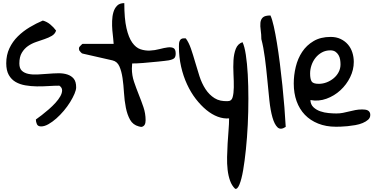

<svg xmlns="http://www.w3.org/2000/svg" viewBox="-20 -800 2404 1215"><path d="M207 -43.9Q222.7 -54.7 244.6 -71.8Q266.6 -88.9 289.1 -108.4Q311.5 -127.9 331.1 -149.4Q350.6 -170.9 361.8 -190.9Q373 -210.9 373 -228.5Q373 -246.1 355.5 -257.8Q324.2 -257.8 287.1 -255.4Q250 -252.9 212.9 -253.4Q175.8 -253.9 141.1 -259.8Q106.4 -265.6 79.1 -281.2Q51.8 -296.9 35.6 -325.7Q19.5 -354.5 19.5 -399.4Q19.5 -452.1 39.6 -494.6Q59.6 -537.1 92.8 -569.8Q126 -602.5 167.5 -627.4Q209 -652.3 251 -669.9Q276.4 -663.1 297.9 -645.5Q319.3 -627.9 335 -606.4Q328.1 -585 308.1 -573.2Q288.1 -561.5 262.2 -552.7Q236.3 -543.9 208 -534.2Q179.7 -524.4 156.7 -508.3Q133.8 -492.2 118.2 -466.3Q102.5 -440.4 102.5 -398.4Q102.5 -367.2 118.2 -352.5Q133.8 -337.9 159.2 -332.5Q184.6 -327.1 216.8 -328.6Q249 -330.1 282.7 -333Q316.4 -335.9 348.6 -336.4Q380.9 -336.9 406.2 -328.6Q431.6 -320.3 446.8 -301.8Q461.9 -283.2 461.9 -247.1Q461.9 -231.4 451.7 -207Q441.4 -182.6 424.3 -154.8Q407.2 -127 384.3 -99.6Q361.3 -72.3 336.4 -50.3Q311.5 -28.3 286.6 -14.2Q261.7 0 240.2 0Q219.7 0 213.4 -14.6Q207 -29.3 207 -43.9Z M479.5 -492.2Q479.5 -495.1 480.5 -497.1Q480.5 -499 481.4 -502Q485.4 -506.8 493.2 -514.6Q501 -522.5 502.9 -522.5H699.2Q699.2 -533.2 696.3 -556.6Q693.4 -580.1 690.9 -608.4Q688.5 -636.7 689.5 -667.5Q690.4 -698.2 697.8 -723.1Q705.1 -748 721.2 -764.2Q737.3 -780.3 766.6 -780.3Q766.6 -681.6 780.3 -622.1Q793.9 -562.5 816.9 -530.3Q839.8 -498 869.1 -488.3Q898.4 -478.5 929.2 -480Q960 -481.4 989.3 -489.3Q1018.6 -497.1 1041.5 -500Q1064.5 -502.9 1078.1 -495.6Q1091.8 -488.3 1091.8 -460.9Q1091.8 -440.4 1082.5 -431.6Q1073.2 -422.9 1046.9 -418Q1039.1 -417 1021 -414.6Q1002.9 -412.1 980.5 -410.2Q958 -408.2 932.6 -405.8Q907.2 -403.3 884.8 -401.4Q862.3 -399.4 843.8 -398.9Q825.2 -398.4 816.4 -398.4Q816.4 -393.6 815.4 -381.8Q814.5 -370.1 814.5 -366.2Q814.5 -323.2 828.1 -282.7Q841.8 -242.2 857.9 -202.1Q874 -162.1 887.7 -122.1Q901.4 -82 901.4 -39.1Q901.4 -31.2 899.9 -22.9Q898.4 -14.6 894 -8.3Q889.6 -2 881.3 1.5Q873 4.9 858.4 0Q821.3 -9.8 803.2 -42Q785.2 -74.2 776.4 -118.7Q767.6 -163.1 764.6 -212.9Q761.7 -262.7 755.4 -306.2Q749 -349.6 735.4 -380.4Q721.7 -411.1 691.4 -418L502.9 -460.9Q499 -460.9 491.2 -469.2Q483.4 -477.5 481.4 -481.4Q480.5 -483.4 480.5 -486.3Q479.5 -488.3 479.5 -492.2Z M1112.3 -504.9Q1112.3 -513.7 1112.8 -522.9Q1113.3 -532.2 1116.7 -540.5Q1120.1 -548.8 1126.5 -553.2Q1132.8 -557.6 1145.5 -557.6Q1146.5 -557.6 1147.9 -557.6Q1149.4 -557.6 1151.4 -557.6Q1154.3 -556.6 1156.2 -556.6Q1174.8 -531.2 1188.5 -491.7Q1202.1 -452.1 1214.8 -407.7Q1227.5 -363.3 1242.2 -317.9Q1256.8 -272.5 1280.3 -236.3Q1303.7 -200.2 1337.9 -178.7Q1372.1 -157.2 1422.9 -160.2Q1445.3 -160.2 1452.1 -184.6Q1459 -209 1459.5 -247.1Q1460 -285.2 1457.5 -331.1Q1455.1 -377 1457.5 -418.5Q1460 -460 1472.2 -491.2Q1484.4 -522.5 1514.6 -533.2Q1527.3 -507.8 1535.6 -453.6Q1543.9 -399.4 1547.9 -328.6Q1551.8 -257.8 1551.8 -175.3Q1551.8 -92.8 1547.9 -11.2Q1543.9 70.3 1536.1 145.5Q1528.3 220.7 1518.6 277.3Q1508.8 334 1495.6 366.7Q1482.4 399.4 1467.8 394.5Q1447.3 375 1436 343.8Q1424.8 312.5 1420.4 274.4Q1416 236.3 1417 193.8Q1418 151.4 1420.4 108.4Q1422.9 65.4 1426.3 24.4Q1429.7 -16.6 1429.7 -50.8Q1394.5 -47.9 1357.9 -61.5Q1321.3 -75.2 1286.1 -104Q1251 -132.8 1219.2 -173.8Q1187.5 -214.8 1163.6 -266.6Q1139.6 -318.4 1126 -378.4Q1112.3 -438.5 1112.3 -504.9Z M1633.8 -552.7Q1633.8 -581.1 1629.9 -607.9Q1626 -634.8 1627.9 -655.8Q1629.9 -676.8 1643.1 -689.5Q1656.2 -702.1 1691.4 -702.1Q1702.1 -679.7 1712.4 -633.8Q1722.7 -587.9 1732.4 -528.3Q1742.2 -468.8 1751 -398.9Q1759.8 -329.1 1767.1 -258.8Q1774.4 -188.5 1779.8 -120.6Q1785.2 -52.7 1788.1 2.9Q1755.9 24.4 1736.3 5.9Q1716.8 -12.7 1704.1 -57.1Q1691.4 -101.6 1684.6 -165.5Q1677.7 -229.5 1671.4 -298.3Q1665 -367.2 1656.2 -434.1Q1647.5 -501 1633.8 -552.7Z M1838.9 -271.5Q1838.9 -324.2 1851.6 -377Q1864.3 -429.7 1892.1 -471.7Q1919.9 -513.7 1964.4 -540Q2008.8 -566.4 2072.3 -566.4Q2108.4 -566.4 2135.7 -553.2Q2163.1 -540 2181.6 -518.6Q2200.2 -497.1 2209.5 -468.3Q2218.8 -439.5 2218.8 -408.2Q2218.8 -358.4 2195.8 -311.5Q2172.9 -264.6 2134.3 -229Q2095.7 -193.4 2045.9 -175.3Q1996.1 -157.2 1944.3 -167Q1945.3 -138.7 1963.4 -121.6Q1981.4 -104.5 2006.8 -95.7Q2032.2 -86.9 2059.6 -84.5Q2086.9 -82 2108.4 -82Q2130.9 -82 2150.4 -85.9Q2169.9 -89.8 2189.5 -94.7Q2209 -99.6 2229 -103.5Q2249 -107.4 2271.5 -107.4Q2280.3 -107.4 2289.1 -106.4Q2297.9 -105.5 2305.7 -102.1Q2313.5 -98.6 2318.4 -91.3Q2323.2 -84 2323.2 -73.2Q2323.2 -54.7 2309.6 -42.5Q2295.9 -30.3 2274.9 -21.5Q2253.9 -12.7 2228.5 -8.3Q2203.1 -3.9 2179.2 -1.5Q2155.3 1 2135.3 1.5Q2115.2 2 2105.5 2Q2043 2 1993.2 -18.1Q1943.4 -38.1 1909.2 -73.7Q1875 -109.4 1856.9 -159.7Q1838.9 -210 1838.9 -271.5ZM1942.4 -335Q1942.4 -300.8 1951.7 -285.2Q1960.9 -269.5 1997.1 -269.5Q2022.5 -269.5 2046.9 -278.8Q2071.3 -288.1 2091.3 -304.7Q2111.3 -321.3 2123 -343.8Q2134.8 -366.2 2134.8 -392.6Q2134.8 -407.2 2132.3 -422.9Q2129.9 -438.5 2122.1 -451.7Q2114.3 -464.8 2102.1 -473.1Q2089.8 -481.4 2070.3 -481.4Q2041 -481.4 2017.1 -468.3Q1993.2 -455.1 1976.6 -434.1Q1960 -413.1 1951.2 -387.2Q1942.4 -361.3 1942.4 -335Z"/></svg>

Font: Gloria Hallelujah
Style: Regular
Weight: 400
Designer: Kimberly Geswein
Foundry: Kimberly Geswein
Version: Version 1.004 2010